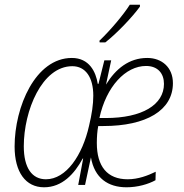

<svg xmlns="http://www.w3.org/2000/svg" viewBox="-20 -785 780 815"><path d="M402 -612 403 -605H427C477 -644 543 -714 574 -757V-765H531C504 -722 448 -656 402 -612ZM167 10C244 10 296 -47 331 -112H333L312 0H341L366 -117C381 -29 439 10 517 10C564 10 609 -3 640 -20L641 -56C608 -40 567 -24 522 -24C435 -24 391 -79 391 -178C391 -204 393 -230 397 -250H419C600 -250 714 -316 714 -432C714 -499 667 -539 605 -539C528 -539 471 -493 430 -426L452 -529H423L398 -429H395C387 -480 359 -539 285 -539C130 -539 42 -331 42 -163C42 -54 89 10 167 10ZM429 -284H402C431 -418 513 -505 600 -505C650 -505 676 -473 676 -429C676 -340 583 -284 429 -284ZM175 -24C116 -24 81 -72 81 -164C81 -315 158 -504 287 -504C343 -504 376 -457 376 -379C376 -342 370 -301 358 -251C330 -126 261 -24 175 -24Z"/></svg>

Font: Noto Sans SemiCondensed ExtraLight
Style: Italic
Weight: 200
Width: 4
Italic angle: -12°
Designer: Monotype Design Team
Foundry: Monotype Imaging Inc.
Version: Version 2.013